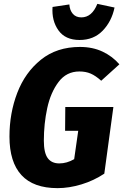

<svg xmlns="http://www.w3.org/2000/svg" viewBox="-20 -956 638 994"><path d="M598 -623 504 -538Q475 -564 449.5 -575Q424 -586 391 -586Q324 -586 283 -531.5Q242 -477 224.5 -396Q207 -315 207 -228Q207 -165 227 -137.5Q247 -110 287 -110Q326 -110 364 -132L385 -279H317L318 -402H567L520 -57Q466 -21 402 -1.5Q338 18 278 18Q153 18 91 -49.5Q29 -117 29 -249Q29 -370 69.5 -475.5Q110 -581 192 -647Q274 -713 394 -713Q460 -713 511.5 -688.5Q563 -664 598 -623ZM252 -920 339 -933Q341 -903 357 -884.5Q373 -866 401 -866Q456 -866 484 -936L573 -917Q558 -845 511.5 -797Q465 -749 392 -749Q318 -749 282.5 -799Q247 -849 252 -920Z"/></svg>

Font: Fira Sans Condensed ExtraBold
Style: Italic
Weight: 800
Width: 3
Italic angle: -8°
Designer: bBox Type GmbH & Carrois Corporate GbR & Edenspiekermann AG
Foundry: bBox Type GmbH & Carrois Corporate GbR & Edenspiekermann AG
Version: Version 4.301